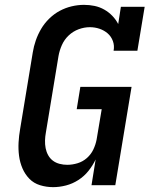

<svg xmlns="http://www.w3.org/2000/svg" viewBox="-20 -763 640 791"><path d="M199 8Q171 8 145 0Q119 -8 101 -26.5Q83 -45 72.5 -69.5Q62 -94 58.5 -121Q55 -148 56.5 -176Q58 -204 63 -232L115 -547Q119 -572 127.5 -596.5Q136 -621 149.5 -644Q163 -667 183 -686.5Q203 -706 226.5 -718.5Q250 -731 275.5 -737Q301 -743 326 -743Q349 -743 370 -738.5Q391 -734 409.5 -723.5Q428 -713 442.5 -698Q457 -683 467 -664L478 -735H576L546 -554H448Q452 -575 445 -594Q438 -613 423.5 -625.5Q409 -638 390 -644.5Q371 -651 350 -651Q327 -651 304 -642.5Q281 -634 263 -617Q245 -600 235 -577.5Q225 -555 221 -532L169 -217Q166 -201 165.5 -184.5Q165 -168 168 -152.5Q171 -137 178.5 -123.5Q186 -110 198 -101Q210 -92 225.5 -88Q241 -84 257 -84Q278 -84 299.5 -90.5Q321 -97 338 -112Q355 -127 364.5 -147Q374 -167 378 -188L399 -313H296L311 -405H522L455 0H357L374 -106Q362 -81 344.5 -59Q327 -37 303 -21.5Q279 -6 252 1Q225 8 199 8Z"/></svg>

Font: Iosevka Etoile Semibold
Style: Italic
Weight: 600
Italic angle: -9°
Designer: Belleve Invis
Foundry: Belleve Invis
Version: Version 22.1.2; ttfautohint (v1.8.4)